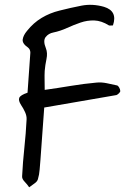

<svg xmlns="http://www.w3.org/2000/svg" viewBox="-20 -763 571 816"><path d="M104 33Q96 21 84.5 9Q73 -3 74 -14Q77 -74 83.5 -134.5Q90 -195 93 -255Q94 -270 86.5 -286.5Q79 -303 70 -316Q57 -336 62 -347.5Q67 -359 97 -369Q100 -412 103 -454Q106 -496 109 -539Q109 -553 99 -561Q74 -578 76.5 -595.5Q79 -613 95 -632Q122 -666 157 -687Q192 -708 233 -718Q280 -730 326.5 -739Q373 -748 422 -734Q481 -716 460 -655Q456 -655 451 -654.5Q446 -654 443 -655Q411 -675 381 -676Q351 -677 322 -667Q293 -657 264.5 -644Q236 -631 207 -625Q186 -621 174 -605.5Q162 -590 175 -558Q183 -538 177.5 -512Q172 -486 170 -462Q169 -443 169.5 -423.5Q170 -404 170 -381Q227 -389 281 -398Q335 -407 390 -412Q411 -414 433 -409.5Q455 -405 477 -400Q482 -399 486.5 -391Q491 -383 491 -377Q492 -373 486 -367Q480 -361 475 -359Q400 -346 324.5 -333Q249 -320 168 -306Q164 -251 160 -196Q156 -141 152 -85Q150 -64 148.5 -42.5Q147 -21 141 -1Q138 9 126 17Q114 25 104 33Z"/></svg>

Font: Mynerve
Style: Regular
Weight: 400
Designer: Carolina Short
Foundry: Carolina Short
Version: Version 1.000; ttfautohint (v1.8.4.7-5d5b)